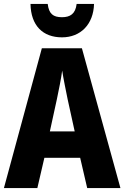

<svg xmlns="http://www.w3.org/2000/svg" viewBox="-20 -962 636 982"><path d="M461 -942H372C366 -891 339 -874 297 -874C252 -874 230 -891 224 -942H136C138 -831 199 -771 297 -771C392 -771 458 -837 461 -942ZM426 0H596L399 -715H194L0 0H171L207 -155H390ZM326 -454 362 -290H235L271 -455C281 -503 293 -561 298 -601C304 -561 317 -499 326 -454Z"/></svg>

Font: Noto Sans Georgian Condensed ExtraBold
Style: Regular
Weight: 800
Width: 3
Designer: Monotype Design Team, Akaki Razmadze
Foundry: Google LLC
Version: Version 2.005